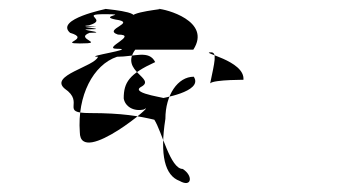

<svg xmlns="http://www.w3.org/2000/svg" viewBox="-20 -444 806 433"><path d="M126 -244C90 -274 194 -294 201 -316C165 -316 292 -334 244 -334C208 -334 294 -366 246 -366C210 -378 292 -393 240 -400C201 -408 275 -412 216 -412C158 -412 226 -400 181 -387C146 -386 229 -384 182 -384C146 -384 229 -378 182 -378C146 -378 230 -370 182 -370C146 -356 222 -346 160 -346C111 -346 186 -356 138 -370C103 -401 221 -424 219 -424C208 -424 306 -418 277 -402C264 -418 362 -424 337 -424C352 -424 458 -397 416 -332H285C249 -283 334 -267 298 -248C270 -232 372 -222 345 -222C338 -222 440 -236 417 -271C381 -271 353 -230 353 -176C340 -94 352 -48 385 -36C413 -20 416 -48 392 -63C364 -63 345 -148 328 -174C294 -182 256 -189 183 -189C113 -189 173 -212 126 -244ZM160 -146C160 -65 342 -221 304 -197C281 -192 262 -204 259 -222C259 -258 271 -277 330 -304C316 -332 284 -316 244 -316C190 -298 154 -228 160 -146ZM454 -256C462 -265 541 -264 529 -264C533 -308 427 -326 456 -326C470 -326 464 -304 454 -256Z"/></svg>

Font: Zinc
Style: Regular
Weight: 400
Version: Version 1